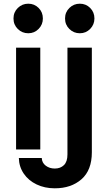

<svg xmlns="http://www.w3.org/2000/svg" viewBox="-20 -819 584 1039"><path d="M53 -719Q53 -753 76.5 -776Q100 -799 133 -799Q166 -799 189 -776Q212 -753 212 -719Q212 -686 189 -662.5Q166 -639 133 -639Q100 -639 76.5 -662Q53 -685 53 -719ZM332 -719Q332 -753 355.5 -776Q379 -799 412 -799Q445 -799 468 -776Q491 -753 491 -719Q491 -686 468 -662.5Q445 -639 412 -639Q379 -639 355.5 -662Q332 -685 332 -719ZM67 -561H198V-10H67ZM82 36H206Q207 62 227.5 77.5Q248 93 276 93H277Q307 93 326 74.5Q345 56 345 17V-561H477V5Q477 102 421 151Q365 200 277 200H276Q222 200 178 179Q134 158 108.5 120.5Q83 83 82 36Z"/></svg>

Font: 카카오 큰글씨 ExtraBold
Style: Regular
Weight: 800
Designer: Park Young-rak; Lee Sang-min; Kim Jung-jin; Min Bon; Park Min-gyu;
Foundry: Kakao Corporation
Version: Version 2.003